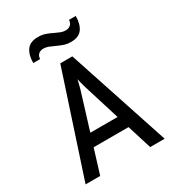

<svg xmlns="http://www.w3.org/2000/svg" viewBox="-212 -1023 1039 1144"><g transform="rotate(-30 308.0 -451.0)"><path d="M36 0 266 -700H349L580 0H480.5L326 -496.5Q324 -503 320.2 -516.2Q316.5 -529.5 313 -543.5Q309.5 -557.5 307.5 -567Q305.5 -557.5 302 -543.5Q298.5 -529.5 295.2 -516.5Q292 -503.5 289.5 -496.5L136.5 0ZM163 -167.5 189.5 -252.5H426L452.5 -167.5ZM386.5 -778Q358 -778 334.2 -786.8Q310.5 -795.5 289.5 -805.5Q272 -814 255.5 -820.2Q239 -826.5 221.5 -826.5Q203 -826.5 189.5 -815.8Q176 -805 174.5 -782H127.5Q127.5 -837.5 151 -870Q174.5 -902.5 228.5 -902.5Q257 -902.5 280.5 -894.2Q304 -886 324 -875.5Q341.5 -867 358.5 -860.2Q375.5 -853.5 393.5 -853.5Q412.5 -853.5 426 -864.8Q439.5 -876 440.5 -898.5H487Q487 -843.5 463.8 -810.8Q440.5 -778 386.5 -778Z"/></g></svg>

Font: Overpass Mono Light Medium
Style: Regular
Weight: 500
Monospace: yes
Version: Version 4.000